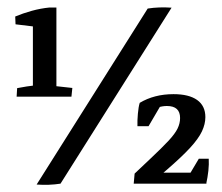

<svg xmlns="http://www.w3.org/2000/svg" viewBox="-20 -507 612 530"><path d="M70.8 -244.1V-460.4L135.7 -483.4V-244.1ZM79.1 -433.1 22.9 -439.9 22 -461.4Q43 -470.2 67.6 -477.1Q92.3 -483.9 116.7 -486.3H135.7V-451.7ZM25.9 -240.2 27.3 -263.7Q39.6 -266.1 53.5 -268.3Q67.4 -270.5 81.5 -272L70.8 -246.6V-286.6H135.7V-246.6L127 -270L179.7 -264.2L177.2 -240.2ZM81.1 2.4 387.7 -483.4Q418.9 -488.3 453.6 -485.8L147 0Q115.2 4.9 81.1 2.4ZM349.1 0 351.6 -27.8 395.5 -69.3Q428.2 -100.1 445.8 -119.1Q463.4 -138.2 470.2 -152.3Q477.1 -166.5 477.1 -181.2Q477.1 -214.4 440.9 -214.4Q417.5 -214.4 395 -200.2L359.4 -158.7Q358.9 -173.8 360.6 -193.1Q362.3 -212.4 365.7 -223.1Q405.8 -247.1 459 -247.1Q501.5 -247.1 524.2 -231Q546.9 -214.8 546.9 -183.6Q546.9 -164.6 537.4 -144.3Q527.8 -124 504.4 -98.6Q481 -73.2 438.5 -36.6L395.5 0ZM349.1 0 392.1 -30.3H549.8V0ZM549.3 0 501 -22 528.8 -68.8H556.2Q557.1 -53.7 555.2 -35.6Q553.2 -17.6 549.3 0ZM359.4 -158.7 365.7 -215.3 425.8 -219.7 390.1 -158.7Z"/></svg>

Font: Markazi Text Medium
Style: Regular
Weight: 500
Designer: Borna Izadpanah (Arabic designer), Fiona Ross (Arabic design director) and Florian Runge (Latin designer)
Foundry: Borna Izadpanah and Florian Runge
Version: Version 1.001